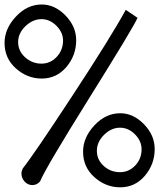

<svg xmlns="http://www.w3.org/2000/svg" viewBox="-20 -798 699 843"><path d="M532.2 -754.9 584 -719.7Q564.5 -675.8 372.6 -368.7Q180.7 -61.5 156.2 -2Q142.6 14.6 122.1 14.6Q102.5 14.6 88.4 -0.5Q74.2 -15.6 74.2 -36.1Q74.2 -46.9 80.1 -58.6Q127 -117.2 297.4 -377Q467.8 -636.7 532.2 -754.9ZM344.7 -131.8Q344.7 -194.3 394.5 -247.6Q444.3 -300.8 507.8 -300.8Q565.4 -300.8 612.3 -252.4Q659.2 -204.1 659.2 -143.6Q659.2 -77.1 616.2 -26.4Q573.2 24.4 507.8 24.4Q444.3 24.4 394.5 -20Q344.7 -64.5 344.7 -131.8ZM506.8 -237.3Q468.8 -237.3 437 -206.1Q405.3 -174.8 405.3 -135.7Q405.3 -96.7 435.5 -69.3Q465.8 -42 506.8 -42Q545.9 -42 573.7 -71.3Q601.6 -100.6 601.6 -142.6Q601.6 -178.7 572.8 -208Q543.9 -237.3 506.8 -237.3ZM0 -609.4Q0 -671.9 49.8 -725.1Q99.6 -778.3 163.1 -778.3Q220.7 -778.3 267.6 -730Q314.5 -681.6 314.5 -621.1Q314.5 -554.7 271.5 -503.9Q228.5 -453.1 163.1 -453.1Q99.6 -453.1 49.8 -497.6Q0 -542 0 -609.4ZM162.1 -713.9Q124 -713.9 91.8 -683.1Q59.6 -652.3 59.6 -613.3Q59.6 -574.2 90.3 -546.4Q121.1 -518.6 162.1 -518.6Q201.2 -518.6 229 -548.3Q256.8 -578.1 256.8 -620.1Q256.8 -655.3 228 -684.6Q199.2 -713.9 162.1 -713.9Z"/></svg>

Font: Neucha
Style: Regular
Weight: 400
Designer: Jovanny Lemonad
Foundry: Jovanny Lemonad
Version: Version 001.001